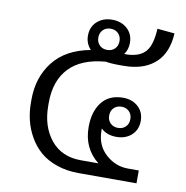

<svg xmlns="http://www.w3.org/2000/svg" viewBox="-73 -702 747 773"><g transform="rotate(10 300.0 -316.0)"><path d="M356.2 -582.9Q344.2 -595 325 -595Q305.8 -595 293.8 -582.9Q281.7 -570.8 281.7 -551.7Q281.7 -532.5 293.8 -520.4Q305.8 -508.3 325 -508.3Q344.2 -508.3 356.2 -520.4Q368.3 -532.5 368.3 -551.7Q368.3 -570.8 356.2 -582.9ZM410.8 -551.7Q410.8 -524.2 395.8 -504.2H410Q460 -506.7 483.3 -533.8Q506.7 -560.8 510 -627.5L580.8 -620.8Q576.7 -544.2 535 -503.3Q493.3 -462.5 421.7 -457.5Q413.3 -456.7 394.2 -456.7Q346.7 -456.7 328.3 -460.8Q229.2 -452.5 180 -400.4Q130.8 -348.3 130.8 -259.2V-245.8Q130.8 -161.7 175 -107.1Q219.2 -52.5 298.3 -52.5H370Q305.8 -103.3 305.8 -190Q305.8 -253.3 335.8 -291.7Q365.8 -330 422.5 -330Q460 -330 484.2 -307.9Q508.3 -285.8 508.3 -250Q508.3 -214.2 484.2 -192.1Q460 -170 422.5 -170Q382.5 -170 359.2 -193.3V-185Q359.2 -125 399.2 -88.8Q439.2 -52.5 490.8 -52.5H535V0H298.3Q249.2 0 208.3 -14.2Q167.5 -28.3 140.4 -52.1Q113.3 -75.8 95 -107.9Q76.7 -140 68.3 -174.6Q60 -209.2 60 -245.8V-259.2Q60 -350 110.4 -414.2Q160.8 -478.3 260.8 -496.7Q239.2 -520 239.2 -551.7Q239.2 -587.5 263.3 -609.6Q287.5 -631.7 325 -631.7Q362.5 -631.7 386.7 -609.6Q410.8 -587.5 410.8 -551.7ZM453.8 -281.2Q441.7 -293.3 422.5 -293.3Q403.3 -293.3 391.2 -281.2Q379.2 -269.2 379.2 -250Q379.2 -230.8 391.2 -218.8Q403.3 -206.7 422.5 -206.7Q441.7 -206.7 453.8 -218.8Q465.8 -230.8 465.8 -250Q465.8 -269.2 453.8 -281.2Z"/></g></svg>

Font: Boon
Style: Regular
Weight: 400
Designer: Sungsit Sawaiwan
Foundry: FontUni
Version: Version 3.0